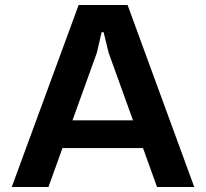

<svg xmlns="http://www.w3.org/2000/svg" viewBox="-20 -749 826 769"><path d="M27 0 295 -729H491L758 0H609L415 -538L395 -620H387L368 -538L174 0ZM216 -156 254 -267H530L568 -156Z"/></svg>

Font: Hubot Sans Condensed ExtraLight SemiBold
Style: Regular
Weight: 600
Version: Version 2.000